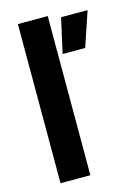

<svg xmlns="http://www.w3.org/2000/svg" viewBox="-111 -780 589 839"><g transform="rotate(-15 183.0 -360.0)"><path d="M56 -720H191V0H56ZM246 -700H366L313 -543H211Z"/></g></svg>

Font: Oak Sans
Style: Bold
Weight: 700
Designer: Erik Kennedy, Walven
Foundry: Erik Kennedy, Walven
Version: Version 1.000